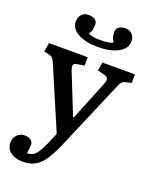

<svg xmlns="http://www.w3.org/2000/svg" viewBox="-176 -851 941 1178"><g transform="rotate(20 294.0 -262.5)"><path d="M121 230Q71 230 40.5 207Q10 184 10 145Q10 115 29.5 94.5Q49 74 78 74Q104 74 118 84.5Q132 95 134 112Q135 125 128 171Q161 174 184 148Q207 122 237 51L259 -2L92 -393Q80 -421 72.5 -430Q65 -439 48 -443L14 -451L24 -509H277V-454L232 -447Q213 -445 207.5 -434.5Q202 -424 213 -396L318 -133H323L427 -389Q437 -413 432.5 -426Q428 -439 405 -444L363 -454L373 -509H585V-453L549 -445Q532 -441 523.5 -431.5Q515 -422 502 -390L316 46Q287 113 260 153.5Q233 194 200 212Q167 230 121 230ZM314 -589Q232 -589 182.5 -616.5Q133 -644 133 -690Q133 -719 150 -737Q167 -755 193 -755Q222 -755 237 -743.5Q252 -732 252 -712Q252 -691 248.5 -678Q245 -665 235 -647Q248 -640 268 -637Q288 -634 313 -634Q338 -634 359.5 -637Q381 -640 395 -647Q385 -665 381 -678Q377 -691 377 -712Q377 -732 392.5 -743.5Q408 -755 435 -755Q463 -755 479.5 -737Q496 -719 496 -690Q496 -645 445.5 -617Q395 -589 314 -589Z"/></g></svg>

Font: Literata 12pt Medium
Style: Regular
Weight: 500
Designer: Latin by Veronika Burian and Jose Scaglione. Greek by Irene Vlachou. Cyrillic by Vera Evstafieva.
Foundry: TypeTogether
Version: Version 3.002